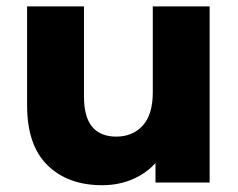

<svg xmlns="http://www.w3.org/2000/svg" viewBox="-20 -560 730 589"><path d="M63.1 -237V-540.3H237.6V-264.4Q237.6 -200.9 262.9 -170.9Q288.2 -140.9 336.6 -140.9Q386.9 -140.9 417.8 -174.7Q448.7 -208.6 448.7 -276.7V-540.3H623.1V0H457V-150.9L488.9 -107.4Q461.3 -51.2 409.5 -21.5Q357.7 8.2 293.6 8.2Q188.2 8.2 125.7 -53.1Q63.1 -114.3 63.1 -237Z"/></svg>

Font: iiserrat Thin
Style: Regular
Weight: 100
Designer: Akira Ohta
Foundry: Akira Ohta
Version: Version 1.200;Glyphs 3.3.1 (3343)